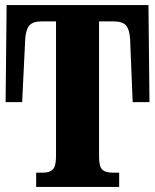

<svg xmlns="http://www.w3.org/2000/svg" viewBox="-20 -734 609 754"><path d="M122 -56H149Q175 -56 187.5 -68.5Q200 -81 200 -121V-650H144Q108 -650 94.5 -633Q81 -616 79 -579L67 -333H2L6 -714H563L567 -333H501L491 -579Q489 -617 475.5 -633.5Q462 -650 426 -650H369V-119Q369 -80 381.5 -68Q394 -56 421 -56H448V0H122Z"/></svg>

Font: Noto Serif CondBlack
Style: Regular
Weight: 900
Width: 3
Designer: Monotype Design Team
Foundry: Monotype Imaging Inc.
Version: Version 1.001